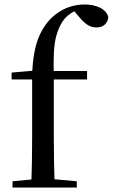

<svg xmlns="http://www.w3.org/2000/svg" viewBox="-20 -840 505 860"><path d="M36 0V-28L151 -39H203L324 -28V0ZM120 0Q122 -57 123 -115Q124 -173 124 -230V-484H32V-515L159 -526L123 -508L124 -515Q129 -611 151.5 -668Q174 -725 213 -762Q247 -793 284 -806.5Q321 -820 359 -820Q397 -820 427 -806Q457 -792 465 -764Q464 -744 450 -730.5Q436 -717 411 -717Q390 -717 371.5 -729Q353 -741 332 -767L306 -798V-807H349V-799Q321 -796 297.5 -780.5Q274 -765 259 -742Q243 -716 233.5 -684Q224 -652 221.5 -607Q219 -562 221 -498V-230Q221 -173 222 -115Q223 -57 225 0ZM173 -484V-522H370V-484Z"/></svg>

Font: Noto Serif TC ExtraLight Medium
Style: Regular
Weight: 500
Version: Version 2.002-H1;hotconv 1.1.0;makeotfexe 2.6.0